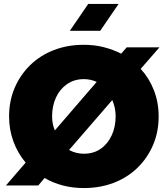

<svg xmlns="http://www.w3.org/2000/svg" viewBox="-20 -940 850 973"><path d="M405 13Q294 13 206 -38L174 0H10L110 -116Q70 -163 48 -223Q26 -283 26 -350Q26 -428 54 -494Q82 -560 132.5 -609.5Q183 -659 252.5 -686Q322 -713 405 -713Q458 -713 505.5 -701Q553 -689 594 -668L622 -700H788L693 -591Q736 -544 760 -482.5Q784 -421 784 -350Q784 -272 756 -206Q728 -140 677.5 -90.5Q627 -41 557.5 -14Q488 13 405 13ZM258 -279 470 -525Q439 -539 405 -539Q356 -539 319.5 -513.5Q283 -488 263.5 -445.5Q244 -403 244 -350Q244 -312 258 -279ZM405 -161Q455 -161 491 -186.5Q527 -212 546.5 -255Q566 -298 566 -350Q566 -394 549 -433L330 -180Q365 -161 405 -161ZM334 -784 427 -920H581L488 -784Z"/></svg>

Font: MuseoModerno Black
Style: Regular
Weight: 900
Designer: Pablo Cosgaya, Héctor Gatti, Marcela Romero, and the Authors of The MuseoModerno Project.
Foundry: Omnibus-Type Team
Version: Version 1.001